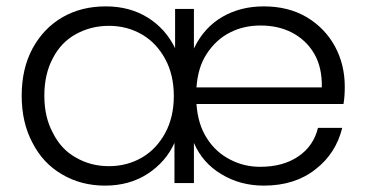

<svg xmlns="http://www.w3.org/2000/svg" viewBox="-20 -574 1148 602"><path d="M1061 -302C1061 -302 1061 -302 1061 -302C1061 -348 1051 -390 1030 -429C1009 -467 980 -497 942 -520C903 -543 858 -554 807 -554C807 -554 807 -554 807 -554C758 -554 715 -543 677 -521C639 -499 609 -466 588 -422C588 -422 588 -546 588 -546C588 -546 529 -546 529 -546C529 -546 529 -423 529 -423C529 -423 529 -423 529 -423C509 -464 480 -496 443 -519C406 -542 362 -554 312 -554C312 -554 312 -554 312 -554C261 -554 216 -543 176 -520C136 -497 105 -464 82 -422C59 -379 48 -330 48 -274C48 -274 48 -274 48 -274C48 -218 59 -169 82 -126C104 -83 135 -50 175 -27C214 -4 259 8 309 8C309 8 309 8 309 8C360 8 404 -4 443 -29C481 -54 509 -86 527 -126C527 -126 527 0 527 0C527 0 588 0 588 0C588 0 588 -126 588 -126C588 -126 588 -126 588 -126C606 -84 635 -51 674 -28C713 -4 758 8 807 8C807 8 807 8 807 8C872 8 926 -9 969 -43C1012 -76 1040 -120 1053 -173C1053 -173 977 -173 977 -173C977 -173 977 -173 977 -173C968 -136 948 -106 916 -84C884 -62 844 -51 796 -51C796 -51 796 -51 796 -51C763 -51 732 -58 703 -73C673 -88 648 -110 629 -140C610 -169 599 -205 596 -248C596 -248 1057 -248 1057 -248C1057 -248 1057 -248 1057 -248C1060 -265 1061 -283 1061 -302ZM989 -300C989 -300 596 -300 596 -300C596 -300 596 -300 596 -300C599 -341 609 -376 628 -405C647 -434 671 -457 701 -472C730 -487 762 -494 797 -494C797 -494 797 -494 797 -494C833 -494 866 -487 895 -472C924 -457 948 -435 965 -406C982 -377 990 -341 989 -300ZM322 -53C322 -53 322 -53 322 -53C283 -53 249 -62 218 -80C187 -97 163 -123 146 -157C128 -190 119 -229 119 -274C119 -274 119 -274 119 -274C119 -319 128 -359 146 -392C163 -425 187 -450 218 -467C249 -484 283 -493 322 -493C322 -493 322 -493 322 -493C359 -493 394 -484 425 -466C456 -448 480 -422 498 -389C516 -356 525 -317 525 -273C525 -273 525 -273 525 -273C525 -229 516 -190 498 -157C480 -124 456 -98 425 -80C394 -62 359 -53 322 -53Z"/></svg>

Font: wox.body
Style: Regular
Weight: 500
Designer: Ninad Kale (Devanagari), Jonny Pinhorn (Latin)
Foundry: Indian Type Foundry
Version: ""